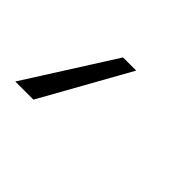

<svg xmlns="http://www.w3.org/2000/svg" viewBox="-73 -71 358 358"><g transform="rotate(45 106.0 108.0)"><path d="M125.5 21.5 28.3 195.3H-19.5L90.8 21.5Z"/></g></svg>

Font: Inter Tight ExtraLight
Style: Italic
Weight: 250
Italic angle: -9.39999°
Designer: Rasmus Andersson
Foundry: rsms
Version: Version 3.004